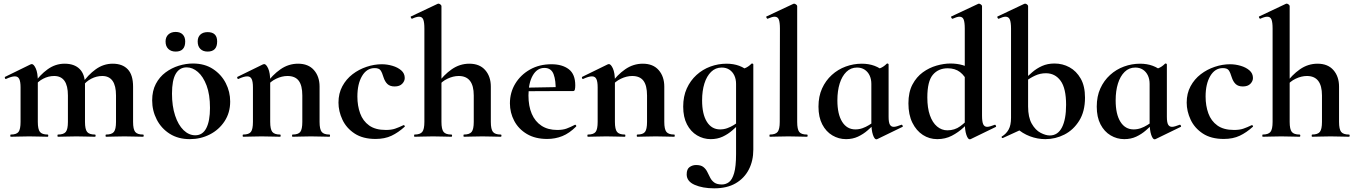

<svg xmlns="http://www.w3.org/2000/svg" viewBox="-20 -745 7387 1046"><path d="M558 0Q555 0 555 -6Q555 -12 558 -12Q589 -12 600.5 -26.5Q612 -41 612 -81V-225Q612 -331 537 -331Q506 -331 477 -316Q448 -301 430 -275L425 -287Q459 -337 501.5 -367.5Q544 -398 594 -398Q647 -398 676 -367.5Q705 -337 705 -273V-81Q705 -41 716.5 -26.5Q728 -12 759 -12Q763 -12 763 -6Q763 0 759 0Q739 0 713 -1Q687 -2 658 -2Q630 -2 604 -1Q578 0 558 0ZM296 0Q293 0 293 -6Q293 -12 296 -12Q327 -12 338.5 -26.5Q350 -41 350 -81V-225Q350 -331 275 -331Q244 -331 215 -316Q186 -301 168 -275L163 -287Q197 -337 239.5 -367.5Q282 -398 332 -398Q385 -398 414 -369Q443 -340 443 -284V-81Q443 -41 454.5 -26.5Q466 -12 497 -12Q501 -12 501 -6Q501 0 497 0Q477 0 451 -1Q425 -2 396 -2Q368 -2 342 -1Q316 0 296 0ZM39 0Q36 0 36 -6Q36 -12 39 -12Q70 -12 81 -26.5Q92 -41 92 -81V-269Q92 -300 85 -314.5Q78 -329 61 -329Q52 -329 40 -325.5Q28 -322 13 -315Q9 -313 7 -319Q5 -325 7 -326L146 -394Q152 -396 153 -396Q164 -396 175 -372Q186 -348 186 -303V-81Q186 -41 197.5 -26.5Q209 -12 240 -12Q243 -12 243 -6Q243 0 240 0Q220 0 194 -1Q168 -2 139 -2Q111 -2 85 -1Q59 0 39 0Z M1014 13Q951 13 905 -16Q859 -45 834 -93.5Q809 -142 809 -198Q809 -250 829 -288Q849 -326 882 -350.5Q915 -375 954 -387Q993 -399 1031 -399Q1095 -399 1140.5 -369Q1186 -339 1210 -292Q1234 -245 1234 -192Q1234 -131 1203.5 -84.5Q1173 -38 1123 -12.5Q1073 13 1014 13ZM1044 -8Q1084 -8 1104 -47Q1124 -86 1124 -157Q1124 -230 1105.5 -279Q1087 -328 1058 -353Q1029 -378 997 -378Q958 -378 937.5 -343Q917 -308 917 -235Q917 -167 934 -115.5Q951 -64 980 -36Q1009 -8 1044 -8ZM937 -464Q912 -464 897 -478.5Q882 -493 882 -519Q882 -543 897 -557Q912 -571 937 -571Q962 -571 975.5 -557Q989 -543 989 -519Q989 -464 937 -464ZM1111 -464Q1086 -464 1071.5 -478.5Q1057 -493 1057 -519Q1057 -543 1071.5 -556.5Q1086 -570 1111 -570Q1163 -570 1163 -519Q1163 -464 1111 -464Z M1574 0Q1571 0 1571 -6Q1571 -12 1574 -12Q1605 -12 1616 -26.5Q1627 -41 1627 -81V-225Q1627 -279 1607.5 -305Q1588 -331 1546 -331Q1516 -331 1484.5 -316Q1453 -301 1434 -275L1429 -287Q1464 -337 1508 -367.5Q1552 -398 1604 -398Q1660 -398 1690.5 -363Q1721 -328 1721 -273V-81Q1721 -41 1732.5 -26.5Q1744 -12 1775 -12Q1778 -12 1778 -6Q1778 0 1775 0Q1755 0 1729 -1Q1703 -2 1674 -2Q1646 -2 1620 -1Q1594 0 1574 0ZM1305 0Q1302 0 1302 -6Q1302 -12 1305 -12Q1336 -12 1347 -26.5Q1358 -41 1358 -81V-269Q1358 -300 1351 -314.5Q1344 -329 1327 -329Q1318 -329 1306 -325.5Q1294 -322 1279 -315Q1275 -313 1273 -319Q1271 -325 1273 -326L1412 -394Q1418 -396 1419 -396Q1430 -396 1441 -372Q1452 -348 1452 -303V-81Q1452 -41 1463.5 -26.5Q1475 -12 1506 -12Q1509 -12 1509 -6Q1509 0 1506 0Q1486 0 1460 -1Q1434 -2 1405 -2Q1377 -2 1351 -1Q1325 0 1305 0Z M2026 12Q1957 12 1912 -17.5Q1867 -47 1845.5 -93Q1824 -139 1824 -186Q1824 -236 1845 -275Q1866 -314 1900.5 -340.5Q1935 -367 1977 -381Q2019 -395 2060 -395Q2089 -395 2118 -386.5Q2147 -378 2166 -361.5Q2185 -345 2185 -320Q2185 -303 2171 -288.5Q2157 -274 2130 -274Q2105 -274 2091 -287Q2077 -300 2069 -325Q2062 -349 2053.5 -361.5Q2045 -374 2021 -374Q1978 -374 1952.5 -331Q1927 -288 1927 -219Q1927 -169 1942 -127.5Q1957 -86 1991 -61.5Q2025 -37 2082 -37Q2112 -37 2132.5 -44Q2153 -51 2178 -63Q2180 -65 2183.5 -61Q2187 -57 2185 -55Q2150 -23 2113 -5.5Q2076 12 2026 12Z M2238 0Q2236 0 2236 -6Q2236 -12 2238 -12Q2269 -12 2280.5 -26.5Q2292 -41 2292 -81V-589Q2292 -623 2286 -638.5Q2280 -654 2263 -654Q2249 -654 2225 -643Q2222 -642 2219 -648Q2216 -654 2218 -655L2364 -724Q2366 -725 2367 -725Q2368 -725 2369 -725Q2374 -725 2379.5 -720.5Q2385 -716 2385 -712V-81Q2385 -41 2396.5 -26.5Q2408 -12 2439 -12Q2443 -12 2443 -6Q2443 0 2439 0Q2419 0 2393.5 -1Q2368 -2 2339 -2Q2310 -2 2284 -1Q2258 0 2238 0ZM2507 0Q2505 0 2505 -6Q2505 -12 2507 -12Q2538 -12 2549.5 -26.5Q2561 -41 2561 -81V-225Q2561 -331 2479 -331Q2449 -331 2417.5 -316Q2386 -301 2368 -275L2362 -287Q2397 -337 2441 -367.5Q2485 -398 2537 -398Q2593 -398 2623.5 -363Q2654 -328 2654 -273V-81Q2654 -41 2665.5 -26.5Q2677 -12 2708 -12Q2712 -12 2712 -6Q2712 0 2708 0Q2688 0 2662.5 -1Q2637 -2 2608 -2Q2579 -2 2553 -1Q2527 0 2507 0Z M2961 12Q2896 12 2850.5 -15Q2805 -42 2781.5 -86.5Q2758 -131 2758 -182Q2758 -241 2787 -289Q2816 -337 2867 -366Q2918 -395 2984 -395Q3043 -395 3078.5 -368Q3114 -341 3114 -280Q3114 -267 3112 -258Q3110 -249 3103 -249H3007Q3009 -306 2996 -340.5Q2983 -375 2946 -375Q2906 -375 2882.5 -334Q2859 -293 2859 -225Q2859 -167 2877 -125Q2895 -83 2930 -60Q2965 -37 3016 -37Q3046 -37 3066.5 -44.5Q3087 -52 3112 -65Q3114 -67 3117.5 -63Q3121 -59 3119 -56Q3082 -19 3043.5 -3.5Q3005 12 2961 12ZM2824 -248 2823 -267 3042 -271V-249Z M3452 0Q3449 0 3449 -6Q3449 -12 3452 -12Q3483 -12 3494 -26.5Q3505 -41 3505 -81V-225Q3505 -279 3485.5 -305Q3466 -331 3424 -331Q3394 -331 3362.5 -316Q3331 -301 3312 -275L3307 -287Q3342 -337 3386 -367.5Q3430 -398 3482 -398Q3538 -398 3568.5 -363Q3599 -328 3599 -273V-81Q3599 -41 3610.5 -26.5Q3622 -12 3653 -12Q3656 -12 3656 -6Q3656 0 3653 0Q3633 0 3607 -1Q3581 -2 3552 -2Q3524 -2 3498 -1Q3472 0 3452 0ZM3183 0Q3180 0 3180 -6Q3180 -12 3183 -12Q3214 -12 3225 -26.5Q3236 -41 3236 -81V-269Q3236 -300 3229 -314.5Q3222 -329 3205 -329Q3196 -329 3184 -325.5Q3172 -322 3157 -315Q3153 -313 3151 -319Q3149 -325 3151 -326L3290 -394Q3296 -396 3297 -396Q3308 -396 3319 -372Q3330 -348 3330 -303V-81Q3330 -41 3341.5 -26.5Q3353 -12 3384 -12Q3387 -12 3387 -6Q3387 0 3384 0Q3364 0 3338 -1Q3312 -2 3283 -2Q3255 -2 3229 -1Q3203 0 3183 0Z M3871 281Q3808 281 3764.5 262Q3721 243 3721 205Q3721 176 3737 165Q3753 154 3772 154Q3798 154 3811.5 164.5Q3825 175 3833 191Q3841 207 3849 223Q3857 239 3871.5 249.5Q3886 260 3913 260Q3934 260 3951.5 247Q3969 234 3979.5 198Q3990 162 3990 94V-359Q4018 -366 4037 -373Q4056 -380 4074 -398Q4076 -400 4080 -398.5Q4084 -397 4084 -394V70Q4084 131 4059.5 178.5Q4035 226 3988 253.5Q3941 281 3871 281ZM3852 13Q3812 13 3777.5 -7.5Q3743 -28 3722.5 -67.5Q3702 -107 3702 -164Q3702 -220 3721.5 -263Q3741 -306 3774.5 -336.5Q3808 -367 3850.5 -382.5Q3893 -398 3938 -398Q3976 -398 4007 -386.5Q4038 -375 4063 -352L3990 -288Q3990 -314 3980.5 -334Q3971 -354 3953.5 -365.5Q3936 -377 3912 -377Q3878 -377 3854 -353.5Q3830 -330 3817.5 -290Q3805 -250 3805 -198Q3805 -123 3831 -81.5Q3857 -40 3903 -40Q3923 -40 3941.5 -46.5Q3960 -53 3977 -63.5Q3994 -74 4007 -84L4015 -77Q3994 -56 3970 -35Q3946 -14 3917 -0.5Q3888 13 3852 13Z M4174 0Q4172 0 4172 -6Q4172 -12 4174 -12Q4205 -12 4216.5 -26.5Q4228 -41 4228 -81L4229 -589Q4229 -623 4223 -638.5Q4217 -654 4200 -654Q4187 -654 4162 -643Q4159 -642 4156 -648Q4153 -654 4155 -655L4302 -724Q4304 -725 4306 -725Q4311 -725 4317 -720.5Q4323 -716 4323 -712V-81Q4323 -41 4334 -26.5Q4345 -12 4376 -12Q4380 -12 4380 -6Q4380 0 4376 0Q4357 0 4330.5 -1Q4304 -2 4275 -2Q4246 -2 4220 -1Q4194 0 4174 0Z M4589 13Q4549 13 4514.5 -7.5Q4480 -28 4459.5 -67.5Q4439 -107 4439 -164Q4439 -220 4458.5 -263Q4478 -306 4511.5 -336.5Q4545 -367 4587.5 -382.5Q4630 -398 4675 -398Q4713 -398 4744 -386.5Q4775 -375 4800 -352L4727 -288Q4727 -314 4717.5 -334Q4708 -354 4690.5 -365.5Q4673 -377 4649 -377Q4615 -377 4591 -353.5Q4567 -330 4554.5 -290Q4542 -250 4542 -198Q4542 -123 4568 -81.5Q4594 -40 4640 -40Q4660 -40 4678.5 -46.5Q4697 -53 4714 -63.5Q4731 -74 4744 -84L4752 -77Q4731 -56 4707 -35Q4683 -14 4654 -0.5Q4625 13 4589 13ZM4754 14Q4744 14 4735.5 -11Q4727 -36 4727 -82V-359Q4755 -366 4774 -373Q4793 -380 4811 -398Q4813 -400 4817 -398.5Q4821 -397 4821 -394V-109Q4821 -78 4828 -66Q4835 -54 4849 -54Q4856 -54 4866.5 -57Q4877 -60 4890 -65Q4894 -67 4897 -61.5Q4900 -56 4897 -54L4759 13Q4757 14 4754 14Z M5086 13Q5043 13 5007.5 -10Q4972 -33 4950.5 -76.5Q4929 -120 4929 -182Q4929 -243 4951 -284.5Q4973 -326 5007.5 -351Q5042 -376 5082 -387.5Q5122 -399 5158 -399Q5194 -399 5225 -390Q5256 -381 5281 -368L5258 -287Q5237 -332 5210 -352.5Q5183 -373 5143 -373Q5092 -373 5062 -337.5Q5032 -302 5032 -214Q5032 -157 5046 -117Q5060 -77 5085 -56Q5110 -35 5141 -35Q5181 -35 5211 -57Q5241 -79 5269 -110L5279 -101Q5258 -77 5229.5 -50.5Q5201 -24 5165.5 -5.5Q5130 13 5086 13ZM5330 -712V-116Q5330 -82 5336.5 -68Q5343 -54 5358 -54Q5365 -54 5375.5 -57Q5386 -60 5399 -65Q5402 -67 5405 -61.5Q5408 -56 5406 -54L5268 13Q5265 14 5263 14Q5253 14 5244.5 -11Q5236 -36 5236 -82V-589Q5236 -623 5230 -638.5Q5224 -654 5207 -654Q5200 -654 5190.5 -651Q5181 -648 5170 -643Q5166 -642 5163 -648Q5160 -654 5162 -655L5309 -724Q5311 -725 5313 -725Q5318 -725 5324 -720.5Q5330 -716 5330 -712Z M5675 13Q5632 13 5591 -2.5Q5550 -18 5517 -48L5581 -165Q5581 -106 5601 -71Q5621 -36 5649 -21.5Q5677 -7 5699 -7Q5743 -7 5765.5 -51Q5788 -95 5788 -174Q5788 -264 5758 -305Q5728 -346 5678 -346Q5647 -346 5619 -333Q5591 -320 5568 -302L5559 -310Q5580 -331 5603.5 -351.5Q5627 -372 5657 -385.5Q5687 -399 5725 -399Q5769 -399 5806.5 -378.5Q5844 -358 5867.5 -317Q5891 -276 5891 -213Q5891 -138 5859.5 -87.5Q5828 -37 5779 -12Q5730 13 5675 13ZM5443 7Q5439 8 5437 3.5Q5435 -1 5439 -2Q5462 -16 5475 -39.5Q5488 -63 5488 -103V-589Q5488 -623 5481.5 -638.5Q5475 -654 5458 -654Q5445 -654 5421 -643Q5417 -642 5414.5 -648Q5412 -654 5414 -655L5560 -724Q5563 -725 5565 -725Q5570 -725 5575.5 -720.5Q5581 -716 5581 -712V-56Z M6105 13Q6065 13 6030.5 -7.5Q5996 -28 5975.5 -67.5Q5955 -107 5955 -164Q5955 -220 5974.5 -263Q5994 -306 6027.5 -336.5Q6061 -367 6103.5 -382.5Q6146 -398 6191 -398Q6229 -398 6260 -386.5Q6291 -375 6316 -352L6243 -288Q6243 -314 6233.5 -334Q6224 -354 6206.5 -365.5Q6189 -377 6165 -377Q6131 -377 6107 -353.5Q6083 -330 6070.5 -290Q6058 -250 6058 -198Q6058 -123 6084 -81.5Q6110 -40 6156 -40Q6176 -40 6194.5 -46.5Q6213 -53 6230 -63.5Q6247 -74 6260 -84L6268 -77Q6247 -56 6223 -35Q6199 -14 6170 -0.5Q6141 13 6105 13ZM6270 14Q6260 14 6251.5 -11Q6243 -36 6243 -82V-359Q6271 -366 6290 -373Q6309 -380 6327 -398Q6329 -400 6333 -398.5Q6337 -397 6337 -394V-109Q6337 -78 6344 -66Q6351 -54 6365 -54Q6372 -54 6382.5 -57Q6393 -60 6406 -65Q6410 -67 6413 -61.5Q6416 -56 6413 -54L6275 13Q6273 14 6270 14Z M6647 12Q6578 12 6533 -17.5Q6488 -47 6466.5 -93Q6445 -139 6445 -186Q6445 -236 6466 -275Q6487 -314 6521.5 -340.5Q6556 -367 6598 -381Q6640 -395 6681 -395Q6710 -395 6739 -386.5Q6768 -378 6787 -361.5Q6806 -345 6806 -320Q6806 -303 6792 -288.5Q6778 -274 6751 -274Q6726 -274 6712 -287Q6698 -300 6690 -325Q6683 -349 6674.5 -361.5Q6666 -374 6642 -374Q6599 -374 6573.5 -331Q6548 -288 6548 -219Q6548 -169 6563 -127.5Q6578 -86 6612 -61.5Q6646 -37 6703 -37Q6733 -37 6753.5 -44Q6774 -51 6799 -63Q6801 -65 6804.5 -61Q6808 -57 6806 -55Q6771 -23 6734 -5.5Q6697 12 6647 12Z M6859 0Q6857 0 6857 -6Q6857 -12 6859 -12Q6890 -12 6901.5 -26.5Q6913 -41 6913 -81V-589Q6913 -623 6907 -638.5Q6901 -654 6884 -654Q6870 -654 6846 -643Q6843 -642 6840 -648Q6837 -654 6839 -655L6985 -724Q6987 -725 6988 -725Q6989 -725 6990 -725Q6995 -725 7000.5 -720.5Q7006 -716 7006 -712V-81Q7006 -41 7017.5 -26.5Q7029 -12 7060 -12Q7064 -12 7064 -6Q7064 0 7060 0Q7040 0 7014.5 -1Q6989 -2 6960 -2Q6931 -2 6905 -1Q6879 0 6859 0ZM7128 0Q7126 0 7126 -6Q7126 -12 7128 -12Q7159 -12 7170.5 -26.5Q7182 -41 7182 -81V-225Q7182 -331 7100 -331Q7070 -331 7038.5 -316Q7007 -301 6989 -275L6983 -287Q7018 -337 7062 -367.5Q7106 -398 7158 -398Q7214 -398 7244.5 -363Q7275 -328 7275 -273V-81Q7275 -41 7286.5 -26.5Q7298 -12 7329 -12Q7333 -12 7333 -6Q7333 0 7329 0Q7309 0 7283.5 -1Q7258 -2 7229 -2Q7200 -2 7174 -1Q7148 0 7128 0Z"/></svg>

Font: Cormorant Infant Light
Style: Regular
Weight: 300
Designer: Christian Thalmann (Catharsis Fonts)
Foundry: Catharsis Fonts
Version: Version 4.001